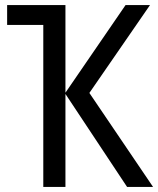

<svg xmlns="http://www.w3.org/2000/svg" viewBox="-20 -734 621 754"><path d="M473 -714 237 -370V-714H8V-636H150V0H237V-365L479 0H581L331 -369L569 -714Z"/></svg>

Font: Noto Sans Display SemiCondensed
Style: Regular
Weight: 400
Width: 4
Designer: Monotype Design team
Foundry: Monotype Imaging Inc.
Version: 1.000